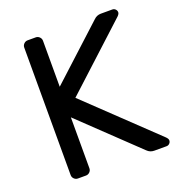

<svg xmlns="http://www.w3.org/2000/svg" viewBox="-127 -807 854 914"><g transform="rotate(-20 299.5 -350.0)"><path d="M574 -40Q584 -30 584 -22Q584 -13 577.5 -6.5Q571 0 562 0H500Q479 0 464 -15L181 -285V-27Q181 -16 173 -8Q165 0 154 0H113Q102 0 94 -8Q86 -16 86 -27V-673Q86 -684 94 -692Q102 -700 113 -700H154Q165 -700 173 -692Q181 -684 181 -673V-440L448 -685Q463 -700 484 -700H542Q551 -700 557.5 -693.5Q564 -687 564 -678Q564 -670 554 -660L233 -365Z"/></g></svg>

Font: Hezaedrus
Style: Regular
Weight: 400
Designer: Hubert & Fischer
Foundry: Hubert & Fischer
Version: Version 1.10;September 3, 2019;FontCreator 11.5.0.2425 64-bi